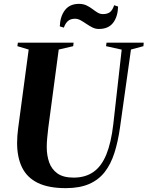

<svg xmlns="http://www.w3.org/2000/svg" viewBox="-20 -964 764 994"><path d="M658 -707.5 601.5 -305.5Q591 -230.5 572.2 -172Q553.5 -113.5 521.8 -73Q490 -32.5 440.8 -11.2Q391.5 10 320.5 10Q231.5 10 176 -17Q120.5 -44 94.5 -96.5Q68.5 -149 68.5 -225Q68.5 -243 70 -261.8Q71.5 -280.5 74 -300.5L128.5 -707.5L70 -725L72.5 -743H361L359 -725L284 -707.5L230 -302.5Q227 -276 224.5 -250.8Q222 -225.5 222 -202.5Q222 -159.5 234.5 -123.8Q247 -88 277.2 -66.2Q307.5 -44.5 361 -44.5Q422 -44.5 463.8 -73.8Q505.5 -103 530.5 -164.2Q555.5 -225.5 566.5 -320.5L610 -707L529 -725L531.5 -743H724L722.5 -725ZM492 -814Q474 -814 458.2 -822Q442.5 -830 427.5 -840.2Q412.5 -850.5 397.8 -858.8Q383 -867 368.5 -867Q346 -867 332.5 -855.8Q319 -844.5 310.5 -821L289.5 -827.5Q291.5 -879 316.2 -911.5Q341 -944 389 -944Q411 -944 427.8 -936Q444.5 -928 458.2 -917.5Q472 -907 485 -899Q498 -891 513 -891Q535.5 -891 549 -901Q562.5 -911 571 -937L591.5 -930Q589.5 -876.5 565 -845.2Q540.5 -814 492 -814Z"/></svg>

Font: Merriweather 144pt
Style: Bold Italic
Weight: 700
Italic angle: -7.8°
Version: Version 2.101